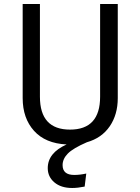

<svg xmlns="http://www.w3.org/2000/svg" viewBox="-20 -708 700 957"><path d="M479 -688H567V-219Q567 -137 527 -78.5Q487 -20 413 1Q344 31 318 57.5Q292 84 292 115Q292 164 350 164Q378 164 410 157L402 222Q367 229 340 229Q284 229 251 201Q218 173 218 130Q218 54 312 12Q206 7 149.5 -56Q93 -119 93 -219V-688H179V-226Q179 -62 329 -62Q479 -62 479 -226Z"/></svg>

Font: FiraGO Book
Style: Regular
Weight: 350
Designer: bBox Type
Foundry: bBox Type GmbH
Version: Version 1.001;PS 001.001;hotconv 1.0.88;makeotf.lib2.5.64775